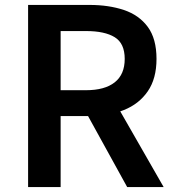

<svg xmlns="http://www.w3.org/2000/svg" viewBox="-20 -759 709 779"><path d="M94 0V-739H343Q421 -739 482.5 -718.5Q544 -698 579.5 -650Q615 -602 615 -520Q615 -440 579.5 -388.5Q544 -337 482.5 -312.5Q421 -288 343 -288H226V0ZM226 -393H329Q405 -393 445.5 -425Q486 -457 486 -520Q486 -583 445.5 -608Q405 -633 329 -633H226ZM496 0 318 -323 413 -403 644 0Z"/></svg>

Font: Noto Sans KR SemiBold
Style: Regular
Weight: 600
Designer: Ryoko NISHIZUKA  (kana, bopomofo & ideographs); Paul D. Hunt (Latin, Greek & Cyrillic); Sandoll Communications , Soo-you
Foundry: Adobe
Version: Version 2.004-H2;hotconv 1.0.118;makeotfexe 2.5.65603